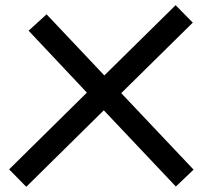

<svg xmlns="http://www.w3.org/2000/svg" viewBox="-20 -728 779 738"><path d="M379 -304 81 -10 15 -77 314 -372 90 -610 159 -673 381 -438 655 -708 721 -641 446 -370 724 -76 656 -11Z"/></svg>

Font: ZCOOL KuaiLe
Style: Regular
Weight: 400
Designer: Lui Bingke
Foundry: ZCOOL
Version: Version 2.000